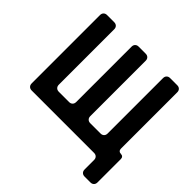

<svg xmlns="http://www.w3.org/2000/svg" viewBox="-206 -903 1260 1260"><g transform="rotate(45 424.0 -273.0)"><path d="M712 121V33Q712 18 703 9Q694 0 679 0H100Q85 0 76 -9Q67 -18 67 -33V-667Q67 -682 76 -691Q85 -700 100 -700H166Q181 -700 190 -691Q199 -682 199 -667V-153Q199 -138 208 -129Q217 -120 232 -120H327Q342 -120 351 -129Q360 -138 360 -153V-667Q360 -682 369 -691Q378 -700 393 -700H458Q473 -700 482 -691Q491 -682 491 -667V-153Q491 -138 500 -129Q509 -120 524 -120H619Q634 -120 643 -129Q652 -138 652 -153V-667Q652 -682 661 -691Q670 -700 685 -700H751Q766 -700 775 -691Q784 -682 784 -667V-144Q784 -133 790.5 -126.5Q797 -120 808 -120Q819 -120 825.5 -113.5Q832 -107 832 -96V121Q832 136 823 145Q814 154 799 154H745Q730 154 721 145Q712 136 712 121Z"/></g></svg>

Font: Higure Gothic Black
Style: Regular
Weight: 900
Designer: Yoshimichi Ohira
Foundry: Positype
Version: Version 1.000